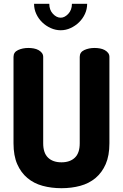

<svg xmlns="http://www.w3.org/2000/svg" viewBox="-20 -983 646 1009"><path d="M399 -684Q399 -709 423 -720Q447 -731 477 -731Q491 -731 505 -728.5Q519 -726 530 -720Q541 -714 548 -705Q555 -696 555 -684V-230Q555 -165 535.5 -120.5Q516 -76 482 -47.5Q448 -19 402 -6.5Q356 6 303 6Q250 6 204 -6.5Q158 -19 124 -47.5Q90 -76 70.5 -120.5Q51 -165 51 -230V-684Q51 -709 75 -720Q99 -731 129 -731Q143 -731 157 -728.5Q171 -726 182 -720Q193 -714 200 -705Q207 -696 207 -684V-230Q207 -179 232.5 -154.5Q258 -130 303 -130Q348 -130 373.5 -154.5Q399 -179 399 -230ZM438 -963Q438 -935 426.5 -910Q415 -885 395.5 -866Q376 -847 351 -835.5Q326 -824 299 -824Q272 -824 246.5 -835.5Q221 -847 201.5 -866Q182 -885 170.5 -910Q159 -935 159 -963H239Q239 -931 258 -910.5Q277 -890 299 -890Q320 -890 339 -910.5Q358 -931 358 -963Z"/></svg>

Font: AkaAcidDosis
Style: ExtraBold
Weight: 800
Designer: Edgar Tolentino, Pablo Impallari, Igino Marini, Aka-Acid
Foundry: Edgar Tolentino, Pablo Impallari, Igino Marini, Aka-Acid
Version: Version 1.007